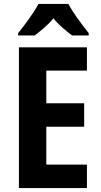

<svg xmlns="http://www.w3.org/2000/svg" viewBox="-20 -1020 513 974"><path d="M327 -1000H175C155 -960 104 -891 72 -852V-840H156C180 -859 220 -889 251 -927C280 -890 320 -860 346 -840H430V-852C393 -898 350 -956 327 -1000ZM421 -66V-185H215V-377H407V-496H215V-662H421V-780H76V-66Z"/></svg>

Font: Noto Sans Malayalam UI Condensed
Style: Bold
Weight: 700
Width: 3
Designer: Jelle Bosma - Monotype Design Team
Foundry: Monotype Imaging Inc.
Version: Version 2.104